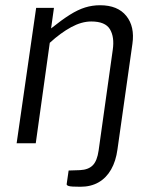

<svg xmlns="http://www.w3.org/2000/svg" viewBox="-20 -547 588 733"><path d="M287 166Q251 166 242.5 163.2Q234 160.5 234.5 156L242 104L285.5 102.5Q317.5 101 334.2 84Q351 67 356.5 27.5L410.5 -357Q417.5 -405.5 399.8 -435.2Q382 -465 328.5 -465Q291.5 -465 251.5 -443.2Q211.5 -421.5 170 -383.5L116.5 0H43.5L118 -517H186L175 -438.5Q215.5 -471 246.5 -490.5Q277.5 -510 305 -518.5Q332.5 -527 362 -527Q429.5 -527 462.2 -486.2Q495 -445.5 485.5 -379.5L428.5 23Q422.5 68 404.2 100Q386 132 356.5 149Q327 166 287 166Z"/></svg>

Font: Public Sans Thin Light
Style: Italic
Weight: 300
Italic angle: -8°
Version: Version 2.001